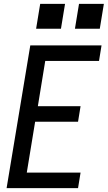

<svg xmlns="http://www.w3.org/2000/svg" viewBox="-20 -969 555 989"><path d="M14 0 136 -735H503L490 -655H213L175 -422H395L382 -342H161L118 -80H395L382 0ZM366 -821 387 -949H515L494 -821ZM166 -821 187 -949H315L294 -821Z"/></svg>

Font: Iosevka SS04 Medium
Style: Italic
Weight: 500
Italic angle: -9°
Monospace: yes
Designer: Belleve Invis
Foundry: Belleve Invis
Version: Version 19.0.0; ttfautohint (v1.8.4)